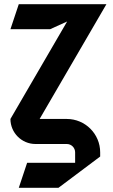

<svg xmlns="http://www.w3.org/2000/svg" viewBox="-20 -680 540 920"><path d="M301.7 -577 30 -110C30 -43.8 83.8 10 150 10H300C322.1 10 340 27.9 340 50V100H110L70 220H260L460 70V50C460 -38.3 388.3 -110 300 -110H169.9L490 -660H70L30 -540H220Z"/></svg>

Font: Abibas
Style: Medium
Weight: 500
Version: Version 0.3